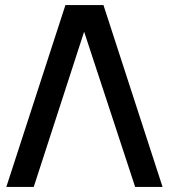

<svg xmlns="http://www.w3.org/2000/svg" viewBox="-20 -740 668 760"><path d="M5 0 239 -720H389.5L623.5 0H515L313 -614.5L113.5 0Z"/></svg>

Font: Hauora SemiBold
Style: Regular
Weight: 600
Designer: Wayne Shih
Foundry: WCYS
Version: Version 1.001